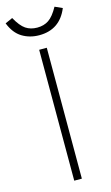

<svg xmlns="http://www.w3.org/2000/svg" viewBox="-173 -950 580 999"><g transform="rotate(-15 117.0 -450.5)"><path d="M96 0V-705H137V0ZM-37 -883 3 -901Q29 -854 55 -836.5Q81 -819 117 -819Q153 -819 179 -836.5Q205 -854 231 -901L271 -883Q228 -778 117 -778Q66 -778 25.5 -802.5Q-15 -827 -37 -883Z"/></g></svg>

Font: wassup Sans
Style: Light
Weight: 200
Version: Version 2.001